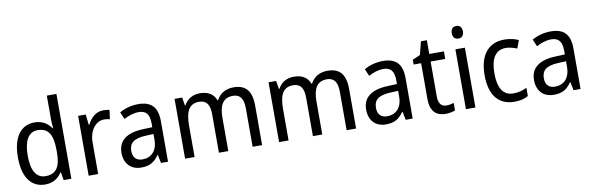

<svg xmlns="http://www.w3.org/2000/svg" viewBox="-51 -1222 5221 1694"><g transform="rotate(-10 2559.5 -375.0)"><path d="M247 10C319 10 365 -23 396 -71H401L413 0H482V-760H396V-545C396 -524 399 -489 401 -467H396C365 -514 317 -546 247 -546C126 -546 50 -450 50 -267C50 -84 125 10 247 10ZM263 -62C179 -62 138 -134 138 -266C138 -396 178 -474 262 -474C363 -474 397 -404 397 -269V-248C397 -123 358 -62 263 -62Z M862 -546C798 -546 750 -501 720 -441H716L705 -536H637V0H722V-284C722 -391 783 -465 856 -465C873 -465 893 -462 908 -458L919 -540C902 -544 881 -546 862 -546Z M1176 -546C1112 -546 1053 -528 1008 -502L1035 -438C1077 -460 1121 -476 1168 -476C1231 -476 1264 -443 1264 -357V-324L1184 -321C1032 -316 957 -256 957 -149C957 -49 1016 10 1108 10C1185 10 1227 -17 1267 -75H1270L1285 0H1348V-364C1348 -486 1295 -546 1176 -546ZM1196 -260 1264 -263V-213C1264 -111 1208 -59 1131 -59C1079 -59 1045 -87 1045 -149C1045 -218 1085 -256 1196 -260Z M2030 -546C1964 -546 1909 -518 1877 -458H1872C1851 -515 1803 -546 1728 -546C1668 -546 1615 -519 1586 -463H1581L1569 -536H1501V0H1586V-279C1586 -400 1614 -473 1709 -473C1773 -473 1804 -433 1804 -346V0H1888V-296C1888 -411 1923 -473 2012 -473C2075 -473 2106 -432 2106 -345V0H2191V-353C2191 -487 2138 -546 2030 -546Z M2872 -546C2806 -546 2751 -518 2719 -458H2714C2693 -515 2645 -546 2570 -546C2510 -546 2457 -519 2428 -463H2423L2411 -536H2343V0H2428V-279C2428 -400 2456 -473 2551 -473C2615 -473 2646 -433 2646 -346V0H2730V-296C2730 -411 2765 -473 2854 -473C2917 -473 2948 -432 2948 -345V0H3033V-353C3033 -487 2980 -546 2872 -546Z M3368 -546C3304 -546 3245 -528 3200 -502L3227 -438C3269 -460 3313 -476 3360 -476C3423 -476 3456 -443 3456 -357V-324L3376 -321C3224 -316 3149 -256 3149 -149C3149 -49 3208 10 3300 10C3377 10 3419 -17 3459 -75H3462L3477 0H3540V-364C3540 -486 3487 -546 3368 -546ZM3388 -260 3456 -263V-213C3456 -111 3400 -59 3323 -59C3271 -59 3237 -87 3237 -149C3237 -218 3277 -256 3388 -260Z M3854 -62C3809 -62 3783 -92 3783 -153V-468H3914V-536H3783V-659H3730L3700 -541L3631 -511V-468H3698V-148C3698 -30 3756 10 3835 10C3866 10 3900 3 3920 -6V-73C3903 -67 3877 -62 3854 -62Z M4061 -738C4031 -738 4010 -720 4010 -681C4010 -644 4031 -625 4061 -625C4089 -625 4110 -644 4110 -681C4110 -719 4089 -738 4061 -738ZM4102 -536H4017V0H4102Z M4451 10C4501 10 4542 0 4575 -19V-93C4540 -76 4501 -64 4454 -64C4364 -64 4319 -134 4319 -266C4319 -401 4364 -471 4457 -471C4488 -471 4527 -460 4556 -448L4583 -519C4552 -535 4505 -546 4456 -546C4320 -546 4231 -455 4231 -265C4231 -78 4317 10 4451 10Z M4872 -546C4808 -546 4749 -528 4704 -502L4731 -438C4773 -460 4817 -476 4864 -476C4927 -476 4960 -443 4960 -357V-324L4880 -321C4728 -316 4653 -256 4653 -149C4653 -49 4712 10 4804 10C4881 10 4923 -17 4963 -75H4966L4981 0H5044V-364C5044 -486 4991 -546 4872 -546ZM4892 -260 4960 -263V-213C4960 -111 4904 -59 4827 -59C4775 -59 4741 -87 4741 -149C4741 -218 4781 -256 4892 -260Z"/></g></svg>

Font: Noto Sans Khmer UI SemiCondensed
Style: Regular
Weight: 400
Width: 4
Designer: Danh Hong and the Monotype Design Team
Foundry: Monotype Imaging Inc.
Version: Version 2.002